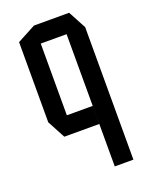

<svg xmlns="http://www.w3.org/2000/svg" viewBox="-135 -579 659 850"><g transform="rotate(-20 194.5 -154.0)"><path d="M255.7 200 255.5 -342.8V-423.1H343.5V200ZM90.8 0 45.8 -84.2V-85.2H255.5V0ZM45.8 -85.2V-462L132.8 -508.3H133.8V-85.2ZM133.8 -423.1V-508.3H298.5L343.5 -424.1V-423.1Z"/></g></svg>

Font: Foldit Thin
Style: Regular
Weight: 100
Designer: Sophia Tai
Foundry: Sophia Tai
Version: Version 1.003